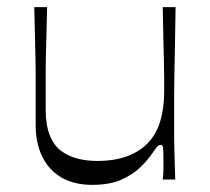

<svg xmlns="http://www.w3.org/2000/svg" viewBox="-20 -503 588 538"><path d="M238 15Q188 15 152.5 -5.5Q117 -26 98.5 -64Q80 -102 80 -150Q80 -195 80 -227Q80 -259 80 -285Q80 -311 79.5 -338Q79 -365 78 -399Q77 -433 76 -483H112Q111 -434 110 -401Q109 -368 108.5 -343.5Q108 -319 108 -298Q108 -277 108 -253.5Q108 -230 108 -196Q108 -153 119.5 -124Q131 -95 151.5 -80Q172 -65 197.5 -58.5Q223 -52 252 -52Q301 -52 337 -65.5Q373 -79 396 -104Q419 -129 429.5 -165Q440 -201 440 -244Q440 -268 440 -285.5Q440 -303 439.5 -325.5Q439 -348 438 -385Q437 -422 436 -483H472Q471 -411 470 -363.5Q469 -316 468.5 -285.5Q468 -255 468 -235Q468 -215 468 -199.5Q468 -184 468 -166Q468 -142 468 -124Q468 -106 468.5 -89Q469 -72 469.5 -51Q470 -30 471 0H436Q438 -17 438 -30Q438 -43 438 -53Q438 -80 437 -88.5Q436 -97 430 -97Q425 -97 421 -92.5Q417 -88 405 -71Q395 -56 374.5 -35.5Q354 -15 321 0Q288 15 238 15Z"/></svg>

Font: Ojuju ExtraLight
Style: Regular
Weight: 400
Version: Version 1.000